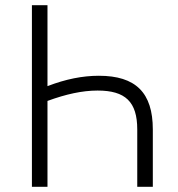

<svg xmlns="http://www.w3.org/2000/svg" viewBox="-20 -720 687 740"><path d="M163 -700H103V0H163V-331C234 -357 297 -371 356 -371C463 -371 509 -328 509 -221V0H569V-221C569 -363 503 -428 361 -428C298 -428 233 -415 163 -388Z"/></svg>

Font: Fixel Text Light
Style: Regular
Weight: 300
Width: 4
Designer: AlfaBravo + MacPaw
Foundry: Kyrylo Tkachov, Marchela Mozhyna, Serhii Makarenko, Maria Weinstein, Zakhar Kryvoshyya
Version: Version 1.211